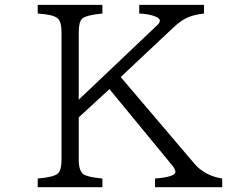

<svg xmlns="http://www.w3.org/2000/svg" viewBox="-20 -780 1040 800"><path d="M137.2 -759.8H406.7V-723.6Q338.4 -717.3 322.3 -702.1Q308.1 -689 308.1 -645V-364.7L634.8 -674.8Q646 -685.1 646 -694.3Q646 -705.6 617.2 -714.8Q596.2 -721.7 560.1 -723.6V-759.8H830.1V-723.6Q783.2 -718.8 752.4 -702.6Q728.5 -689.9 702.1 -665L482.9 -459L789.1 -99.1Q832.5 -47.9 905.8 -36.1V0H626V-36.1Q710.9 -43 710.9 -63.5Q710.9 -75.2 696.8 -91.8L436 -408.7L308.1 -291V-114.7Q308.1 -69.8 326.7 -54.7Q341.8 -42.5 406.7 -36.1V0H137.2V-36.1Q205.6 -42 221.7 -57.6Q236.3 -71.3 236.3 -114.7V-645Q236.3 -689.9 220.2 -703.6Q202.6 -719.2 137.2 -723.6Z"/></svg>

Font: BIZ UDMincho
Style: Regular
Weight: 400
Monospace: yes
Designer: TypeBank Co., Ltd.
Foundry: Morisawa Inc.
Version: Version 1.06